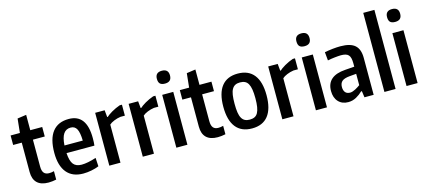

<svg xmlns="http://www.w3.org/2000/svg" viewBox="-61 -1347 4203 1895"><g transform="rotate(-15 2040.5 -399.0)"><path d="M254 6Q177 6 138 -32Q99 -70 99 -143V-443H11V-540H106L121 -684L212 -697V-540H334V-443H213V-169Q213 -123 230.5 -102.5Q248 -82 282 -82Q293 -82 306.5 -83.5Q320 -85 333 -89V-3Q313 1 293.5 3.5Q274 6 254 6Z M608 9Q498 9 440.5 -60.5Q383 -130 383 -262Q383 -404 439.5 -476.5Q496 -549 606 -549Q788 -549 788 -305Q788 -278 787 -262Q786 -246 784 -229H499Q504 -148 531 -114Q558 -80 615 -80Q675 -80 764 -109L769 -22Q736 -8 692.5 0.5Q649 9 608 9ZM603 -462Q555 -462 529.5 -424.5Q504 -387 499 -307H686Q684 -390 664.5 -426Q645 -462 603 -462Z M875 -540H972L979 -469H985Q992 -476 1007 -487Q1022 -498 1042 -509.5Q1062 -521 1084.5 -531.5Q1107 -542 1128 -549H1151V-437H1106Q1071 -432 1038.5 -418.5Q1006 -405 989 -389V0H875Z M1217 -540H1314L1321 -469H1327Q1334 -476 1349 -487Q1364 -498 1384 -509.5Q1404 -521 1426.5 -531.5Q1449 -542 1470 -549H1493V-437H1448Q1413 -432 1380.5 -418.5Q1348 -405 1331 -389V0H1217Z M1617 -640Q1582 -640 1566 -655.5Q1550 -671 1550 -706Q1550 -771 1617 -771Q1684 -771 1684 -706Q1684 -640 1617 -640ZM1560 -540H1673V0H1560Z M1983 6Q1906 6 1867 -32Q1828 -70 1828 -143V-443H1740V-540H1835L1850 -684L1941 -697V-540H2063V-443H1942V-169Q1942 -123 1959.5 -102.5Q1977 -82 2011 -82Q2022 -82 2035.5 -83.5Q2049 -85 2062 -89V-3Q2042 1 2022.5 3.5Q2003 6 1983 6Z M2333 10Q2224 10 2168 -61Q2112 -132 2112 -270Q2112 -408 2168 -479Q2224 -550 2333 -550Q2442 -550 2498 -479Q2554 -408 2554 -270Q2554 -132 2498 -61Q2442 10 2333 10ZM2333 -80Q2362 -80 2382.5 -90Q2403 -100 2415.5 -122.5Q2428 -145 2434 -181Q2440 -217 2440 -270Q2440 -323 2434 -359Q2428 -395 2415.5 -417.5Q2403 -440 2382.5 -450Q2362 -460 2333 -460Q2304 -460 2284 -450Q2264 -440 2251 -417.5Q2238 -395 2232.5 -359Q2227 -323 2227 -270Q2227 -217 2232.5 -181Q2238 -145 2251 -122.5Q2264 -100 2284 -90Q2304 -80 2333 -80Z M2643 -540H2740L2747 -469H2753Q2760 -476 2775 -487Q2790 -498 2810 -509.5Q2830 -521 2852.5 -531.5Q2875 -542 2896 -549H2919V-437H2874Q2839 -432 2806.5 -418.5Q2774 -405 2757 -389V0H2643Z M3043 -640Q3008 -640 2992 -655.5Q2976 -671 2976 -706Q2976 -771 3043 -771Q3110 -771 3110 -706Q3110 -640 3043 -640ZM2986 -540H3099V0H2986Z M3317 5Q3254 5 3216.5 -35.5Q3179 -76 3179 -145Q3179 -298 3369 -311L3463 -318V-350Q3463 -382 3458 -403.5Q3453 -425 3441.5 -437.5Q3430 -450 3411 -455.5Q3392 -461 3364 -461Q3352 -461 3334.5 -459.5Q3317 -458 3298 -456Q3279 -454 3260.5 -451Q3242 -448 3228 -445L3220 -531Q3261 -539 3303.5 -543.5Q3346 -548 3382 -548Q3484 -548 3530 -507Q3576 -466 3576 -378V0H3482L3473 -65H3465Q3437 -37 3399 -16Q3361 5 3317 5ZM3358 -81Q3371 -81 3385.5 -86Q3400 -91 3413.5 -98Q3427 -105 3440 -113.5Q3453 -122 3463 -129V-245L3394 -239Q3339 -234 3316 -214Q3293 -194 3293 -155Q3293 -120 3309.5 -100.5Q3326 -81 3358 -81Z M3686 -808H3800V0H3686Z M3969 -640Q3934 -640 3918 -655.5Q3902 -671 3902 -706Q3902 -771 3969 -771Q4036 -771 4036 -706Q4036 -640 3969 -640ZM3912 -540H4025V0H3912Z"/></g></svg>

Font: Encode Sans Compressed
Style: SemiBold
Weight: 600
Designer: Pablo Impallari, Andres Torresi
Foundry: Pablo Impallari, Andres Torresi
Version: Version 1.000; ttfautohint (v1.00) -l 8 -r 50 -G 200 -x 14 -